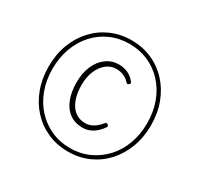

<svg xmlns="http://www.w3.org/2000/svg" viewBox="-224 -1542 1778 1710"><g transform="rotate(30 665.0 -687.5)"><path d="M665 -116Q551 -116 455 -158.5Q359 -201 288 -278Q217 -355 178 -460Q139 -565 139 -688Q139 -812 178 -916Q217 -1020 288 -1097Q359 -1174 455 -1216.5Q551 -1259 665 -1259Q779 -1259 875 -1216.5Q971 -1174 1042 -1097Q1113 -1020 1152 -916Q1191 -812 1191 -688Q1191 -565 1151.5 -460Q1112 -355 1041.5 -278Q971 -201 875 -158.5Q779 -116 665 -116ZM665 -152Q770 -152 859 -192.5Q948 -233 1014 -304.5Q1080 -376 1116 -474Q1152 -572 1152 -687Q1152 -803 1116 -901Q1080 -999 1014 -1071Q948 -1143 859 -1182.5Q770 -1222 665 -1222Q560 -1222 471 -1182.5Q382 -1143 316.5 -1071Q251 -999 215 -901Q179 -803 179 -688Q179 -572 215 -474Q251 -376 316.5 -304.5Q382 -233 471 -192.5Q560 -152 665 -152ZM671 -365Q594 -365 538.5 -404.5Q483 -444 454 -517.5Q425 -591 425 -692Q425 -787 457 -860Q489 -933 546 -974.5Q603 -1016 675 -1016Q725 -1016 769 -995.5Q813 -975 844 -933Q849 -925 847 -919.5Q845 -914 838 -909Q830 -902 824.5 -902.5Q819 -903 812 -909Q788 -938 752 -954Q716 -970 675 -970Q618 -970 573 -934.5Q528 -899 501.5 -836.5Q475 -774 475 -692Q475 -605 499 -542Q523 -479 566.5 -445.5Q610 -412 672 -412Q713 -412 752.5 -434.5Q792 -457 827 -503Q831 -509 838 -508Q845 -507 853 -502Q860 -497 861.5 -491Q863 -485 859 -479Q833 -441 803 -415.5Q773 -390 739.5 -377.5Q706 -365 671 -365Z"/></g></svg>

Font: Playwrite BE WAL ExtraLight
Style: Regular
Weight: 250
Version: Version 1.002